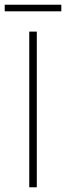

<svg xmlns="http://www.w3.org/2000/svg" viewBox="-24 -794 280 814"><path d="M100 0V-660H132V0ZM-4 -746V-774H236V-746Z"/></svg>

Font: Source Sans Variable
Style: Regular
Weight: 200
Designer: Paul D. Hunt
Foundry: Adobe Systems Incorporated
Version: Version 3.006;hotconv 1.0.111;makeotfexe 2.5.65597